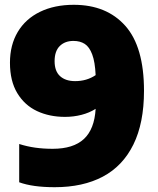

<svg xmlns="http://www.w3.org/2000/svg" viewBox="-20 -770 660 800"><path d="M580 -391.5Q580 -257.5 535.8 -167.8Q491.5 -78 408.5 -34Q325.5 10 208 10Q116 10 60 -10.5V-170Q93 -159.5 126.8 -154.8Q160.5 -150 199.5 -150Q285.5 -150 329.5 -190.8Q373.5 -231.5 378.5 -316.5Q352.5 -300 319.5 -291.5Q286.5 -283 251 -283Q186 -283 134.2 -307.2Q82.5 -331.5 52 -382Q21.5 -432.5 21.5 -508.5Q21.5 -582.5 54 -637Q86.5 -691.5 146.8 -720.8Q207 -750 287.5 -750Q424 -750 502 -662.5Q580 -575 580 -391.5ZM293 -432Q341.5 -432 378.5 -457Q376 -512 364.2 -543.2Q352.5 -574.5 333.2 -587Q314 -599.5 286 -599.5Q250.5 -599.5 229 -578.2Q207.5 -557 207.5 -515Q207.5 -473.5 230.2 -452.8Q253 -432 293 -432Z"/></svg>

Font: Encode Sans Semi Condensed Black
Style: Regular
Weight: 900
Width: 4
Designer: Multiple Designers
Foundry: Impallari Type
Version: Version 2.000